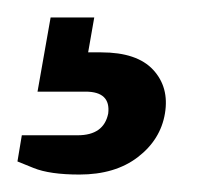

<svg xmlns="http://www.w3.org/2000/svg" viewBox="-26 -35 246 220"><path d="M65 165Q31 165 12.5 157.5Q-6 150 -6 150L-1 120H63Q93 120 98 95Q101 70 72 70H17L32 -15H82L75 25H90Q131 25 149.5 45Q168 65 163 95Q158 125 132 145Q106 165 65 165Z"/></svg>

Font: Cuprum
Style: Italic
Weight: 400
Italic angle: -10°
Designer: Jovanny Lemonad
Foundry: Jovanny Lemonad
Version: Version 3.000